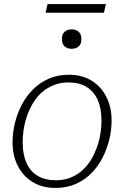

<svg xmlns="http://www.w3.org/2000/svg" viewBox="-20 -916 613 948"><path d="M446 -158Q458 -184 466 -211.5Q474 -239 477.5 -267.5Q481 -296 481 -321Q481 -381 462.5 -422.5Q444 -464 408 -486.5Q372 -509 317 -509Q282 -509 253 -498.5Q224 -488 200 -470.5Q176 -453 158 -429Q140 -405 127 -377Q115 -352 107 -323.5Q99 -295 95.5 -267.5Q92 -240 92 -213Q92 -154 110.5 -112Q129 -70 165.5 -48Q202 -26 256 -26Q291 -26 320 -36Q349 -46 373 -64Q397 -82 415 -106Q433 -130 446 -158ZM42 -213Q42 -259 53 -306Q64 -353 86 -396Q108 -439 141.5 -473Q175 -507 219.5 -527Q264 -547 319 -547Q385 -547 432 -518Q479 -489 505 -438Q531 -387 531 -321Q531 -276 520 -229Q509 -182 487 -138.5Q465 -95 431.5 -61Q398 -27 353.5 -7.5Q309 12 254 12Q189 12 141.5 -17Q94 -46 68 -97Q42 -148 42 -213ZM334 -675Q354 -675 368 -686.5Q382 -698 382 -723Q382 -748 368 -759.5Q354 -771 334 -771Q313 -771 299.5 -759.5Q286 -748 286 -723Q286 -698 299.5 -686.5Q313 -675 334 -675ZM215 -896H503L493 -853H205Z"/></svg>

Font: Roboto Serif Thin
Style: Italic
Weight: 250
Italic angle: -10°
Version: Version 1.007